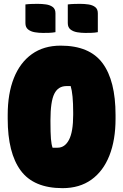

<svg xmlns="http://www.w3.org/2000/svg" viewBox="-20 -957 640 997"><path d="M295 -720Q445 -720 512.5 -629Q580 -538 580 -360V-340Q580 -230 548 -149Q516 -68 454.5 -24Q393 20 305 20Q155 20 87.5 -71.5Q20 -163 20 -340V-360Q20 -471 52 -551.5Q84 -632 145.5 -676Q207 -720 295 -720ZM242 -326Q242 -266 244.5 -236Q247 -206 253 -190H279Q317 -190 338.5 -231.5Q360 -273 360 -360V-373Q360 -468 347 -510H325Q282 -510 262 -470Q242 -430 242 -333ZM112 -934Q128 -936 145.5 -936.5Q163 -937 176 -937Q198 -937 219 -934Q240 -931 254 -920.5Q268 -910 268 -888V-790Q252 -787 234.5 -786.5Q217 -786 203 -786Q182 -786 161 -789.5Q140 -793 126 -804Q112 -815 112 -837ZM332 -934Q348 -936 365.5 -936.5Q383 -937 396 -937Q418 -937 439 -934Q460 -931 474 -920.5Q488 -910 488 -888V-790Q472 -787 454.5 -786.5Q437 -786 423 -786Q402 -786 381 -789.5Q360 -793 346 -804Q332 -815 332 -837Z"/></svg>

Font: Recursive Mn Csl St XBk
Style: Regular
Weight: 1000
Monospace: yes
Version: Version 1.079;hotconv 1.0.112;makeotfexe 2.5.65598; ttfautoh